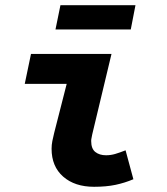

<svg xmlns="http://www.w3.org/2000/svg" viewBox="-20 -705 640 737"><path d="M341 12Q267 12 222.5 -27Q178 -66 178 -134Q178 -149 181 -164Q184 -179 188 -195L236 -383H75L99 -498H408L334 -189Q333 -182 331.5 -176Q330 -170 330 -164Q330 -134 346 -121.5Q362 -109 387 -109Q405 -109 422 -114Q439 -119 462 -128L492 -17Q459 -3 423.5 4.5Q388 12 341 12ZM193 -592 212 -685H500L482 -592Z"/></svg>

Font: Source Code Pro ExtraBold
Style: Italic
Weight: 800
Italic angle: -11°
Monospace: yes
Designer: Paul D. Hunt, Teo Tuominen
Foundry: Adobe Systems Incorporated
Version: Version 1.016;hotconv 1.0.116;makeotfexe 2.5.65601